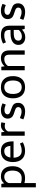

<svg xmlns="http://www.w3.org/2000/svg" viewBox="1686 -2249 808 4220"><g transform="rotate(-90 2090.0 -139.0)"><path d="M547 -266Q547 -137 476.5 -64.5Q406 8 283 8Q225 8 176 -6V245H82V-514H158L170 -452Q197 -487 235.5 -505Q274 -523 321 -523Q428 -523 487.5 -456.5Q547 -390 547 -266ZM451 -266Q451 -354 415.5 -401.5Q380 -449 315 -449Q264 -449 227.5 -422Q191 -395 176 -347V-81Q227 -66 282 -66Q361 -66 406 -118.5Q451 -171 451 -266Z M879 -523Q992 -523 1042.5 -455.5Q1093 -388 1093 -261V-245H734Q736 -158 775 -112Q814 -66 887 -66Q927 -66 964 -75.5Q1001 -85 1046 -105L1073 -41Q1022 -15 976 -3.5Q930 8 882 8Q766 8 702 -62Q638 -132 638 -258Q638 -384 701 -453.5Q764 -523 879 -523ZM738 -315H994Q987 -384 959 -416.5Q931 -449 879 -449Q820 -449 784.5 -415Q749 -381 738 -315Z M1292 -514 1303 -443Q1357 -523 1445 -523Q1473 -523 1511 -513L1496 -429Q1453 -439 1429 -439Q1387 -439 1359.5 -422.5Q1332 -406 1310 -367V0H1216V-514Z M1750 -69Q1795 -69 1820.5 -88Q1846 -107 1846 -144Q1846 -167 1832.5 -181.5Q1819 -196 1802.5 -203Q1786 -210 1741 -225Q1734 -227 1688 -243Q1642 -259 1617.5 -293Q1593 -327 1593 -377Q1593 -439 1641 -481Q1689 -523 1782 -523Q1821 -523 1855.5 -514Q1890 -505 1928 -490L1903 -416Q1870 -429 1841.5 -437Q1813 -445 1782 -445Q1735 -445 1711 -426.5Q1687 -408 1687 -378Q1687 -350 1706 -336.5Q1725 -323 1767 -308Q1778 -305 1787 -301L1811 -292Q1853 -278 1878.5 -264Q1904 -250 1922 -221.5Q1940 -193 1940 -146Q1940 -72 1887.5 -31.5Q1835 9 1751 9Q1702 9 1660 -1.5Q1618 -12 1576 -30L1605 -106Q1650 -87 1682.5 -78Q1715 -69 1750 -69Z M2283 -523Q2400 -523 2463.5 -453Q2527 -383 2527 -258Q2527 -133 2463.5 -62.5Q2400 8 2283 8Q2166 8 2102.5 -62.5Q2039 -133 2039 -258Q2039 -383 2102.5 -453Q2166 -523 2283 -523ZM2283 -66Q2354 -66 2392.5 -115Q2431 -164 2431 -258Q2431 -352 2392.5 -400.5Q2354 -449 2283 -449Q2212 -449 2173.5 -400.5Q2135 -352 2135 -258Q2135 -164 2173.5 -115Q2212 -66 2283 -66Z M3092 -340V0H2998V-333Q2998 -394 2974.5 -421.5Q2951 -449 2899 -449Q2852 -449 2813 -427.5Q2774 -406 2749 -368V0H2655V-514H2732L2743 -442Q2812 -523 2923 -523Q3005 -523 3048.5 -476Q3092 -429 3092 -340Z M3466 -311H3542V-331Q3542 -395 3515.5 -422Q3489 -449 3425 -449Q3384 -449 3352 -441.5Q3320 -434 3270 -412L3242 -477Q3336 -523 3427 -523Q3536 -523 3586 -476.5Q3636 -430 3636 -329V0H3563Q3562 -4 3559 -19.5Q3556 -35 3550 -60Q3478 12 3382 12Q3305 12 3259 -29Q3213 -70 3213 -139Q3213 -221 3279 -266Q3345 -311 3466 -311ZM3400 -62Q3440 -62 3478 -80.5Q3516 -99 3542 -131V-241H3472Q3390 -241 3348.5 -216Q3307 -191 3307 -141Q3307 -103 3331 -82.5Q3355 -62 3400 -62Z M3937 -69Q3982 -69 4007.5 -88Q4033 -107 4033 -144Q4033 -167 4019.5 -181.5Q4006 -196 3989.5 -203Q3973 -210 3928 -225Q3921 -227 3875 -243Q3829 -259 3804.5 -293Q3780 -327 3780 -377Q3780 -439 3828 -481Q3876 -523 3969 -523Q4008 -523 4042.5 -514Q4077 -505 4115 -490L4090 -416Q4057 -429 4028.5 -437Q4000 -445 3969 -445Q3922 -445 3898 -426.5Q3874 -408 3874 -378Q3874 -350 3893 -336.5Q3912 -323 3954 -308Q3965 -305 3974 -301L3998 -292Q4040 -278 4065.5 -264Q4091 -250 4109 -221.5Q4127 -193 4127 -146Q4127 -72 4074.5 -31.5Q4022 9 3938 9Q3889 9 3847 -1.5Q3805 -12 3763 -30L3792 -106Q3837 -87 3869.5 -78Q3902 -69 3937 -69Z"/></g></svg>

Font: Telex
Style: Regular
Weight: 400
Designer: Andres Torresi
Foundry: Andres Torresi
Version: Version 1.100